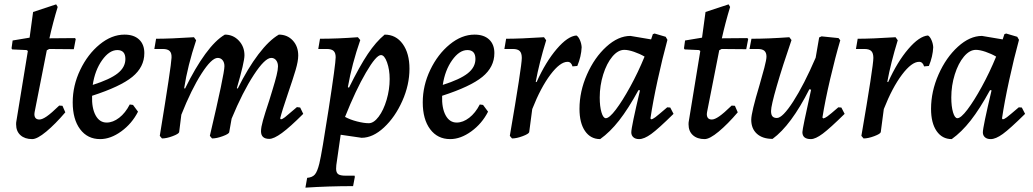

<svg xmlns="http://www.w3.org/2000/svg" viewBox="-20 -627 4744 882"><path d="M280 -111Q234 -57 192.5 -22.5Q151 12 128 12Q94 12 74 -6Q54 -24 54 -56Q54 -65 55 -69L108 -393L102 -397L36 -400L33 -405L38 -441L116 -454L132 -572L238 -607L245 -595Q223 -523 207 -451L324 -452L328 -448L319 -401L206 -402L195 -396L139 -112L138 -103Q138 -78 161 -78Q174 -78 195 -92.5Q216 -107 252 -142L267 -141Z M403 -187Q401 -131 419 -97.5Q437 -64 470 -64Q499 -64 527.5 -86Q556 -108 576 -147L591 -145L614 -114Q586 -59 537 -23.5Q488 12 440 12Q382 12 348 -33.5Q314 -79 314 -157Q314 -234 348.5 -306Q383 -378 438 -423Q493 -468 552 -468Q595 -468 619 -445.5Q643 -423 643 -383Q643 -319 588 -274Q533 -229 403 -187ZM406 -237Q485 -262 520.5 -290Q556 -318 556 -356Q556 -397 519 -397Q482 -397 449 -350.5Q416 -304 406 -237Z M1344 -135 1359 -133 1373 -104Q1312 -43 1275 -16Q1238 11 1217 11Q1179 11 1179 -24Q1179 -42 1188 -74Q1197 -106 1217 -166Q1220 -176 1232 -215Q1244 -254 1250.5 -280.5Q1257 -307 1257 -322Q1257 -339 1248.5 -350Q1240 -361 1226 -361Q1197 -361 1146 -283Q1095 -205 1044 -82L1033 -20Q1032 -12 1003.5 -1.5Q975 9 954 9L944 -3Q1011 -288 1011 -323Q1011 -340 1002.5 -350.5Q994 -361 980 -361Q952 -361 905.5 -288.5Q859 -216 813 -100L803 -20Q801 -12 773 -1.5Q745 9 724 9L714 -3Q767 -326 768 -362Q769 -383 759.5 -392.5Q750 -402 728 -402H689L697 -449Q761 -449 871 -456L881 -442Q842 -325 826 -222L830 -220Q877 -316 923.5 -379.5Q970 -443 1013 -468Q1051 -468 1077 -440.5Q1103 -413 1103 -373Q1103 -342 1068 -222L1072 -220Q1118 -313 1167 -377.5Q1216 -442 1261 -468Q1300 -468 1325 -441Q1350 -414 1350 -372Q1350 -346 1338 -305.5Q1326 -265 1303 -198Q1275 -116 1267 -83L1270 -79Q1277 -79 1289 -88.5Q1301 -98 1344 -135Z M1447 124Q1458 80 1490 -127.5Q1522 -335 1522 -364Q1522 -384 1512.5 -393Q1503 -402 1481 -402H1442L1450 -449Q1530 -449 1624 -456L1635 -443Q1597 -334 1578 -227L1583 -224Q1632 -323 1669.5 -379Q1707 -435 1747 -468Q1799 -468 1830 -425Q1861 -382 1861 -311Q1861 -237 1828 -163Q1795 -89 1744 -41.5Q1693 6 1641 6L1545 -8L1525 131Q1524 137 1524 148Q1524 166 1533.5 173Q1543 180 1567 180H1609L1610 186L1602 228Q1490 228 1383 235L1391 190Q1415 188 1426.5 174.5Q1438 161 1447 124ZM1565 -90Q1589 -77 1620.5 -69Q1652 -61 1674 -61Q1697 -61 1719.5 -91Q1742 -121 1756 -168.5Q1770 -216 1770 -264Q1770 -307 1758 -340.5Q1746 -374 1730 -374Q1708 -374 1661 -293.5Q1614 -213 1565 -90Z M2011 -187Q2009 -131 2027 -97.5Q2045 -64 2078 -64Q2107 -64 2135.5 -86Q2164 -108 2184 -147L2199 -145L2222 -114Q2194 -59 2145 -23.5Q2096 12 2048 12Q1990 12 1956 -33.5Q1922 -79 1922 -157Q1922 -234 1956.5 -306Q1991 -378 2046 -423Q2101 -468 2160 -468Q2203 -468 2227 -445.5Q2251 -423 2251 -383Q2251 -319 2196 -274Q2141 -229 2011 -187ZM2014 -237Q2093 -262 2128.5 -290Q2164 -318 2164 -356Q2164 -397 2127 -397Q2090 -397 2057 -350.5Q2024 -304 2014 -237Z M2377 -361Q2377 -383 2367.5 -392.5Q2358 -402 2336 -402H2297L2305 -449Q2369 -449 2479 -456L2489 -442Q2457 -338 2441 -251L2445 -250Q2487 -343 2537.5 -402Q2588 -461 2628 -464Q2637 -459 2644 -443Q2651 -427 2652 -410Q2650 -367 2632 -324L2610 -322Q2604 -343 2587 -343Q2553 -343 2508.5 -284Q2464 -225 2425 -126L2411 -20Q2409 -12 2381 -1.5Q2353 9 2332 9L2322 -3Q2377 -323 2377 -361Z M3045 -134 3059 -133 3074 -104Q3004 -35 2971.5 -11.5Q2939 12 2916 12Q2899 12 2889.5 3.5Q2880 -5 2880 -19Q2880 -43 2920 -212L2913 -213Q2866 -127 2824 -73.5Q2782 -20 2737 12Q2693 12 2667.5 -25Q2642 -62 2642 -127Q2642 -207 2676.5 -285Q2711 -363 2765.5 -412.5Q2820 -462 2876 -462L2971 -446L2979 -470L2987 -473L3038 -458L3046 -444Q3023 -360 3001 -259Q2979 -158 2968 -83L2971 -79Q2978 -79 2990.5 -88.5Q3003 -98 3045 -134ZM2941 -367Q2919 -380 2892.5 -389Q2866 -398 2848 -398Q2819 -398 2793 -367Q2767 -336 2751 -285Q2735 -234 2735 -179Q2735 -138 2743 -111Q2751 -84 2763 -84Q2779 -84 2809 -123.5Q2839 -163 2875 -228.5Q2911 -294 2941 -367Z M3369 -111Q3323 -57 3281.5 -22.5Q3240 12 3217 12Q3183 12 3163 -6Q3143 -24 3143 -56Q3143 -65 3144 -69L3197 -393L3191 -397L3125 -400L3122 -405L3127 -441L3205 -454L3221 -572L3327 -607L3334 -595Q3312 -523 3296 -451L3413 -452L3417 -448L3408 -401L3295 -402L3284 -396L3228 -112L3227 -103Q3227 -78 3250 -78Q3263 -78 3284 -92.5Q3305 -107 3341 -142L3356 -141Z M3860 -104Q3793 -38 3759.5 -13Q3726 12 3705 12Q3666 12 3666 -20Q3666 -35 3706 -215L3698 -217Q3614 -51 3529 11Q3483 11 3457 -12.5Q3431 -36 3431 -77Q3431 -110 3469 -236Q3481 -277 3491 -315Q3501 -353 3501 -367Q3501 -385 3491.5 -393.5Q3482 -402 3461 -402H3423L3432 -449Q3508 -449 3606 -456L3616 -443Q3575 -324 3548.5 -232.5Q3522 -141 3522 -117Q3522 -100 3528.5 -92.5Q3535 -85 3549 -85Q3575 -85 3624 -161Q3673 -237 3727 -362L3743 -455L3754 -460L3832 -452L3840 -442Q3817 -364 3793.5 -263.5Q3770 -163 3758 -87L3762 -83Q3769 -84 3781 -92.5Q3793 -101 3831 -134L3845 -133Z M3992 -361Q3992 -383 3982.5 -392.5Q3973 -402 3951 -402H3912L3920 -449Q3984 -449 4094 -456L4104 -442Q4072 -338 4056 -251L4060 -250Q4102 -343 4152.5 -402Q4203 -461 4243 -464Q4252 -459 4259 -443Q4266 -427 4267 -410Q4265 -367 4247 -324L4225 -322Q4219 -343 4202 -343Q4168 -343 4123.5 -284Q4079 -225 4040 -126L4026 -20Q4024 -12 3996 -1.5Q3968 9 3947 9L3937 -3Q3992 -323 3992 -361Z M4660 -134 4674 -133 4689 -104Q4619 -35 4586.5 -11.5Q4554 12 4531 12Q4514 12 4504.5 3.5Q4495 -5 4495 -19Q4495 -43 4535 -212L4528 -213Q4481 -127 4439 -73.5Q4397 -20 4352 12Q4308 12 4282.5 -25Q4257 -62 4257 -127Q4257 -207 4291.5 -285Q4326 -363 4380.5 -412.5Q4435 -462 4491 -462L4586 -446L4594 -470L4602 -473L4653 -458L4661 -444Q4638 -360 4616 -259Q4594 -158 4583 -83L4586 -79Q4593 -79 4605.5 -88.5Q4618 -98 4660 -134ZM4556 -367Q4534 -380 4507.5 -389Q4481 -398 4463 -398Q4434 -398 4408 -367Q4382 -336 4366 -285Q4350 -234 4350 -179Q4350 -138 4358 -111Q4366 -84 4378 -84Q4394 -84 4424 -123.5Q4454 -163 4490 -228.5Q4526 -294 4556 -367Z"/></svg>

Font: Alegreya Medium
Style: Italic
Weight: 500
Italic angle: -7°
Designer: Juan Pablo del Peral
Foundry: Huerta Tipografica
Version: Version 2.008; ttfautohint (v1.8)